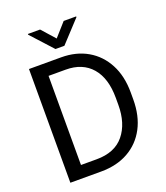

<svg xmlns="http://www.w3.org/2000/svg" viewBox="-161 -1017 978 1128"><g transform="rotate(-20 328.0 -453.5)"><path d="M274.9 0H82.5V-710.9H283.7Q377 -710.9 447.5 -670.2Q518.1 -629.4 557.6 -554.4Q597.2 -479.5 597.2 -376.5V-334Q597.2 -231 557.6 -156.2Q518.1 -81.5 445.8 -40.8Q373.5 0 274.9 0ZM283.7 -633.8H176.8V-76.7H274.9Q388.7 -76.7 446.3 -147Q503.9 -217.3 503.9 -334V-377.4Q503.9 -500 446.3 -566.9Q388.7 -633.8 283.7 -633.8ZM223.1 -906.7 296.9 -823.7 370.6 -906.7H448.7V-901.9L324.7 -768.1H269L147 -901.9V-906.7Z"/></g></svg>

Font: Vazirmatn UI
Style: Regular
Weight: 400
Designer: Saber Rastikerdar
Foundry: Saber Rastikerdar
Version: Version 33.003